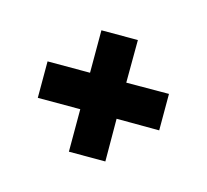

<svg xmlns="http://www.w3.org/2000/svg" viewBox="-99 -693 797 741"><g transform="rotate(-30 300.0 -323.0)"><path d="M180 -100 77 -203 197 -323 77 -443 180 -546 300 -426 420 -546 523 -443 402 -323 523 -203 420 -100 300 -221Z"/></g></svg>

Font: JetBrains Mono NL ExtraBold
Style: Regular
Weight: 800
Designer: Philipp Nurullin, Konstantin Bulenkov
Foundry: JetBrains
Version: Version 2.304; ttfautohint (v1.8.4.7-5d5b)